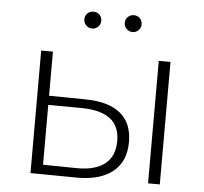

<svg xmlns="http://www.w3.org/2000/svg" viewBox="-51 -760 868 815"><g transform="rotate(5 383.0 -352.0)"><path d="M609 0V-522H659V0ZM314 -332Q412 -331 462.5 -289.5Q513 -248 513 -168Q513 -85 459.5 -41.5Q406 2 308 2Q305 2 303 2L108 0V-522H158V-334ZM301 -38Q303 -38 306 -38Q382 -38 422.5 -70.5Q463 -103 463 -168Q463 -231 422.5 -262Q382 -293 301 -294L158 -295V-40ZM487 -634Q473 -634 462 -644.5Q451 -655 451 -670Q451 -686 462 -696Q473 -706 487 -706Q502 -706 512.5 -696Q523 -686 523 -670Q523 -655 512.5 -644.5Q502 -634 487 -634ZM315 -634Q300 -634 289.5 -644.5Q279 -655 279 -670Q279 -686 289.5 -696Q300 -706 315 -706Q330 -706 340.5 -696Q351 -686 351 -670Q351 -655 340.5 -644.5Q330 -634 315 -634Z"/></g></svg>

Font: Montserrat Z Light
Style: Regular
Weight: 300
Designer: Julieta Ulanovsky
Foundry: Julieta Ulanovsky
Version: Version 8.000